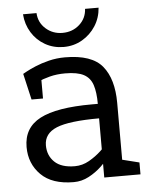

<svg xmlns="http://www.w3.org/2000/svg" viewBox="-52 -742 606 792"><g transform="rotate(-5 251.5 -346.0)"><path d="M221.7 8Q132.2 8 86.1 -38Q40 -84 40 -153Q40 -233 108.7 -269Q177.3 -305 323.3 -305H348.3V-245Q224 -245 172 -223.6Q120 -202.2 120 -153Q120 -110.8 148 -83.9Q176 -57 231.7 -57ZM82 -403 52.5 -455Q52.5 -455 66.9 -463Q81.3 -471 106 -481.5Q130.7 -492 162.7 -500Q194.7 -508 230 -508L225 -442Q189.8 -442 161 -434.5Q132.2 -427 111.6 -417.5Q91 -408 82 -403ZM428.3 -245 348.3 -305Q348.3 -353 338.4 -383.2Q328.5 -413.5 302 -427.8Q275.5 -442 225 -442L230 -508Q340.7 -508 384.5 -454.5Q428.3 -401 428.3 -302ZM390 -163.3 416.7 -146.7Q416.7 -146.7 407.2 -131Q397.7 -115.3 379.9 -92.3Q362.2 -69.3 337.9 -46.3Q313.7 -23.3 284.2 -7.7Q254.7 8 221.7 8L231.7 -57Q263 -57 291.1 -73Q319.2 -89 341.8 -110.2Q364.3 -131.3 377.2 -147.3Q390 -163.3 390 -163.3ZM428.3 -45 348.3 -60V-305L428.3 -245ZM348.3 -60 428.3 -140V0H348.3ZM418.3 0 411.7 -70.8 498.3 -49.2V0ZM125 -346.7H77.5L52.5 -455H125ZM129 -700Q131 -660.8 159.8 -635.1Q188.7 -609.3 229 -609.3Q270.3 -609.3 299.2 -635.1Q328 -660.8 330 -700H386Q383 -658 361.5 -624.5Q340 -591 305.5 -571Q271 -551 229 -551Q187 -551 152.5 -570.5Q118 -590 97 -624Q76 -658 73 -700Z"/></g></svg>

Font: Epunda Slab Light
Style: Regular
Weight: 300
Designer: Simon Atzbach
Foundry: typofactur
Version: Version 1.102